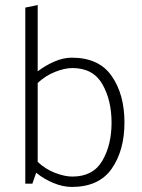

<svg xmlns="http://www.w3.org/2000/svg" viewBox="-20 -726 560 759"><path d="M80 0V-696L129 -706V-444Q159 -467 194.5 -482.5Q230 -498 264 -498Q371 -498 421.5 -425.5Q472 -353 472 -242Q472 -131 421.5 -59Q371 13 264 13Q229 13 191.5 -2.5Q154 -18 123 -43L108 0ZM129 -86Q160 -57 198 -42.5Q236 -28 266 -28Q348 -28 384.5 -90.5Q421 -153 421 -241Q421 -330 384.5 -393.5Q348 -457 266 -457Q236 -457 198 -442Q160 -427 129 -398Z"/></svg>

Font: Palanquin Thin
Style: Regular
Weight: 250
Designer: Pria Ravichandran
Version: Version 1.001